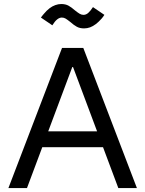

<svg xmlns="http://www.w3.org/2000/svg" viewBox="-20 -949 733 969"><path d="M312.5 -707H400.4L670.9 0H577.1ZM293 -707H380.9V-610.4H312.5L380.9 -707L116.2 0H22.5ZM152.3 -286.1H541V-206.1H152.3ZM335 -837.9Q320.3 -849.6 311.5 -855Q302.7 -860.4 292 -860.4Q280.3 -860.4 268.6 -851.1Q256.8 -841.8 244.1 -821.3L186.5 -860.4Q190.4 -865.2 193.8 -870.1Q197.3 -875 201.2 -878.9Q215.8 -896.5 230 -907.2Q244.1 -918 259.3 -923.3Q274.4 -928.7 289.1 -928.7Q310.5 -928.7 325.7 -920.4Q340.8 -912.1 358.4 -896.5Q373 -884.8 382.3 -879.4Q391.6 -874 401.4 -874Q414.1 -874 425.3 -883.8Q436.5 -893.6 449.2 -913.1L506.8 -874Q503.9 -869.1 500.5 -864.7Q497.1 -860.4 493.2 -855.5Q478.5 -838.9 463.9 -827.6Q449.2 -816.4 434.6 -811Q419.9 -805.7 404.3 -805.7Q382.8 -805.7 367.7 -814Q352.5 -822.3 335 -837.9Z"/></svg>

Font: Wanted Sans Std Variable
Style: Regular
Weight: 400
Designer: Original Design by Kil Hyung-jin and Kang Hanbin, Wanted Lab, Inc;
Foundry: Wanted Lab, Inc.
Version: Version 1.003;Glyphs 3.2 (3227)